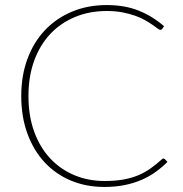

<svg xmlns="http://www.w3.org/2000/svg" viewBox="-20 -731 724 759"><path d="M626 -104.5Q628 -104.5 631.5 -102L642 -91Q620 -69 594.5 -50.8Q569 -32.5 538.5 -19.5Q508 -6.5 471.8 0.8Q435.5 8 392 8Q320.5 8 260.2 -17.2Q200 -42.5 156.5 -89.2Q113 -136 88.5 -202.5Q64 -269 64 -351.5Q64 -432 88.5 -498.2Q113 -564.5 157.8 -611.8Q202.5 -659 264.8 -685Q327 -711 402 -711Q472.5 -711 527 -689.5Q581.5 -668 628.5 -627.5L621 -616.5Q619 -613 613 -613Q610 -613 602.8 -618.5Q595.5 -624 583.8 -632.2Q572 -640.5 555.2 -650.2Q538.5 -660 516 -668.2Q493.5 -676.5 465 -682Q436.5 -687.5 402 -687.5Q334 -687.5 277 -664Q220 -640.5 179 -597Q138 -553.5 115.2 -491.2Q92.5 -429 92.5 -351.5Q92.5 -272.5 115.2 -210.2Q138 -148 178.5 -104.8Q219 -61.5 274 -38.5Q329 -15.5 393.5 -15.5Q434 -15.5 466 -21Q498 -26.5 524.8 -37.5Q551.5 -48.5 574.2 -64.5Q597 -80.5 619.5 -101Q623 -104.5 626 -104.5Z"/></svg>

Font: Lato ExtraLight
Style: Regular
Weight: 275
Designer: Lukasz Dziedzic with Adam Twardoch and Botio Nikoltchev
Foundry: tyPoland Lukasz Dziedzic
Version: Version 2.015; 2015-08-06; http://www.latofonts.com/